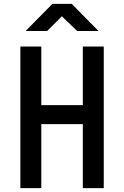

<svg xmlns="http://www.w3.org/2000/svg" viewBox="-20 -970 640 990"><path d="M223 -810 299 -886 378 -810H488L350 -950H250L112 -810ZM193 0V-330H407V0H515V-730H407V-428H193V-730H85V0Z"/></svg>

Font: Tekne LDO SemiBold
Style: Regular
Weight: 600
Monospace: yes
Designer: Alessio Laiso, Mario Rullo, Paolo Rosset
Foundry: Alessio Laiso
Version: Version 1.000;hotconv 1.0.109;makeotfexe 2.5.65596